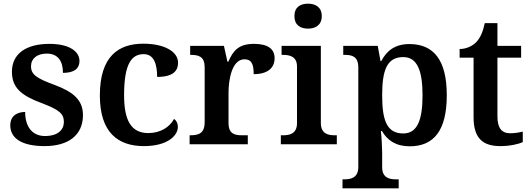

<svg xmlns="http://www.w3.org/2000/svg" viewBox="-20 -786 2889 1046"><path d="M223 10C353 10 432 -50 432 -159C432 -243 376 -286 281 -322C180 -359 149 -379 149 -425C149 -468 183 -494 235 -494C294 -494 323 -455 323 -389C385 -389 413 -413 413 -454C413 -502 364 -547 249 -547C126 -547 45 -496 45 -395C45 -306 99 -265 205 -225C301 -189 328 -167 328 -122C328 -78 295 -45 225 -45C154 -45 117 -98 117 -176C86 -176 36 -164 36 -103C36 -35 95 10 223 10Z M764 10C891 10 949 -46 949 -95C949 -113 942 -129 928 -138C905 -94 854 -61 788 -61C695 -61 656 -129 656 -267C656 -441 698 -491 763 -491C820 -491 836 -434 836 -367C923 -367 950 -400 950 -444C950 -507 872 -548 761 -548C627 -548 524 -481 524 -266C524 -64 623 10 764 10Z M1013 0H1330V-49H1299C1258 -49 1225 -57 1225 -116V-283C1225 -341 1240 -463 1312 -463C1350 -463 1362 -437 1362 -382C1437 -382 1476 -415 1476 -469C1476 -519 1440 -547 1364 -547C1280 -547 1250 -510 1224 -450H1219L1200 -536H1016V-487H1019C1063 -487 1095 -478 1095 -419V-121C1095 -58 1061 -49 1016 -49H1013Z M1658 -630C1699 -630 1733 -650 1733 -698C1733 -747 1699 -766 1658 -766C1616 -766 1584 -747 1584 -698C1584 -650 1616 -630 1658 -630ZM1510 0H1815V-49H1803C1768 -49 1728 -57 1728 -116V-536H1514V-487H1523C1557 -487 1598 -479 1598 -424V-115C1598 -57 1557 -49 1523 -49H1510Z M1846 240H2152V191H2137C2102 191 2062 183 2062 125V46C2062 19 2059 -39 2055 -72H2061C2090 -22 2136 11 2212 11C2343 11 2414 -74 2414 -267C2414 -460 2342 -546 2210 -546C2132 -546 2086 -509 2057 -453H2053L2038 -536H1850V-487H1859C1899 -487 1932 -478 1932 -418V124C1932 183 1891 191 1856 191H1846ZM2177 -59C2088 -59 2062 -129 2062 -267C2062 -404 2088 -475 2177 -475C2252 -475 2282 -403 2282 -267C2282 -129 2252 -59 2177 -59Z M2706 10C2761 10 2808 -2 2828 -12V-69C2807 -64 2785 -60 2759 -60C2713 -60 2690 -89 2690 -152V-472H2819V-536H2690V-660H2621C2611 -612 2596 -579 2575 -557C2554 -535 2520 -519 2484 -519V-472H2560V-147C2560 -31 2612 10 2706 10Z"/></svg>

Font: Noto Serif Tamil SemiBold
Style: Italic
Weight: 600
Italic angle: -12°
Designer: Indian Type Foundry, Tom Grace, and the Monotype Design Team
Foundry: Monotype Imaging Inc.
Version: Version 2.003